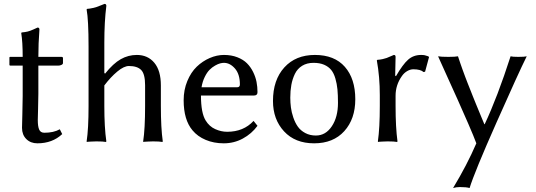

<svg xmlns="http://www.w3.org/2000/svg" viewBox="-20 -718 2723 975"><path d="M95.2 -429.2Q95.2 -504.9 87.9 -549.8L89.8 -553.2Q108.4 -554.7 120.8 -557.9Q133.3 -561 150.4 -568.8Q167.5 -576.7 170.9 -578.1Q180.2 -578.1 180.2 -567.9Q174.8 -497.1 174.8 -429.2H292Q299.8 -429.2 299.8 -422.9V-397.9Q299.8 -392.1 292 -388.4Q284.2 -384.8 275.9 -384.8H174.8V-242.2Q174.8 -208.5 173.3 -164.3Q171.9 -120.1 171.9 -108.9Q171.9 -75.7 179 -59.8Q186 -43.9 205.1 -43.9Q252.4 -43.9 283.7 -61.5L295.9 -37.1Q246.1 9.8 169.9 9.8Q135.3 9.8 113.5 -12Q91.8 -33.7 91.8 -68.8Q91.8 -80.1 93.5 -138.7Q95.2 -197.3 95.2 -231V-384.8H32.2Q27.8 -384.8 27.8 -389.2V-424.8Q27.8 -429.2 30.8 -429.2Z M716.8 -180.2V-285.2Q716.8 -342.3 697 -362.5Q677.2 -382.8 634.8 -382.8Q609.4 -382.8 575.7 -354.7Q542 -326.7 509.8 -284.2V-180.2Q509.8 -70.8 520 0L518.1 2.9Q503.9 0 469.7 0Q454.1 0 441.9 1Q429.7 1 425.3 2L420.9 2.9L419.9 0Q429.7 -63 429.7 -180.2V-481Q429.7 -616.7 419.9 -669.9L421.9 -672.9Q436 -673.8 450.4 -677.2Q464.8 -680.7 470.9 -682.6Q477.1 -684.6 493.2 -691.2Q509.3 -697.8 510.7 -698.2Q520 -698.2 520 -688Q509.8 -607.4 509.8 -501V-347.2L513.7 -344.2Q555.2 -396 593.3 -417.5Q631.3 -439 674.8 -439Q730.5 -439 763.7 -399.2Q796.9 -359.4 796.9 -284.2V-180.2Q796.9 -67.4 806.6 0L804.7 2.9Q791 0 756.8 0Q741.2 0 729 1Q716.8 1 712.4 2L708 2.9L707 0Q716.8 -63 716.8 -180.2Z M1267.6 -104 1287.6 -79.1Q1257.8 -38.6 1213.1 -14.4Q1168.5 9.8 1116.2 9.8Q1065.9 9.8 1024.7 -7.6Q983.4 -24.9 957.5 -56.2Q912.6 -109.4 912.6 -209Q912.6 -261.7 931.2 -306.4Q949.7 -351.1 979.2 -379.4Q1008.8 -407.7 1044.9 -423.3Q1081.1 -439 1117.2 -439Q1155.3 -439 1185.3 -427.2Q1215.3 -415.5 1234.1 -396.7Q1252.9 -377.9 1265.4 -352.5Q1277.8 -327.1 1282.7 -302Q1287.6 -276.9 1287.6 -250Q1287.6 -232.9 1269.5 -232.9H1000.5Q1000.5 -144.5 1024.4 -106Q1043 -75.7 1073 -62.3Q1103 -48.8 1133.3 -48.8Q1216.8 -48.8 1267.6 -104ZM1003.4 -274.9H1184.6Q1198.2 -274.9 1198.2 -289.1Q1198.2 -341.3 1173.1 -370.1Q1147.9 -398.9 1117.2 -398.9Q1108.9 -398.9 1098.1 -396.2Q1087.4 -393.6 1072.3 -385Q1057.1 -376.5 1044.2 -363.5Q1031.2 -350.6 1019.8 -327.4Q1008.3 -304.2 1003.4 -274.9Z M1572.3 -398.9Q1538.6 -398.9 1514.4 -384Q1490.2 -369.1 1477.5 -342.8Q1464.8 -316.4 1459.5 -286.9Q1454.1 -257.3 1454.1 -222.2Q1454.1 -196.8 1457.3 -172.4Q1460.4 -147.9 1469.5 -121.3Q1478.5 -94.7 1492.4 -75Q1506.3 -55.2 1530 -42.5Q1553.7 -29.8 1584 -29.8Q1633.8 -29.8 1665 -76.7Q1696.3 -123.5 1696.3 -195.8Q1696.3 -235.4 1693.6 -263.9Q1690.9 -292.5 1683.1 -319.3Q1675.3 -346.2 1661.9 -362.8Q1648.4 -379.4 1626 -389.2Q1603.5 -398.9 1572.3 -398.9ZM1366.2 -205.1Q1366.2 -312 1423.8 -375.5Q1481.4 -439 1579.1 -439Q1678.2 -439 1731.2 -378.7Q1784.2 -318.4 1784.2 -213.9Q1784.2 -113.8 1728.3 -52Q1672.4 9.8 1575.2 9.8Q1478.5 9.8 1422.4 -51Q1366.2 -111.8 1366.2 -205.1Z M1990.7 -331.1Q2025.4 -391.1 2052.5 -415Q2079.6 -439 2118.7 -439Q2125.5 -439 2130.1 -438.5Q2134.8 -438 2136.7 -437.5Q2138.7 -437 2144.8 -435.1Q2150.9 -433.1 2154.8 -432.1L2158.7 -428.2L2138.7 -354L2130.9 -352.1Q2115.7 -366.2 2078.6 -366.2Q2064 -366.2 2048.1 -357.2Q2032.2 -348.1 2021 -332Q1988.8 -286.6 1988.8 -231.9V-180.2Q1988.8 -71.3 1998.5 0L1996.6 2.9Q1982.9 0 1948.7 0Q1933.1 0 1920.9 1Q1908.7 1 1904.3 2L1899.9 2.9L1898.9 0Q1908.7 -67.9 1908.7 -180.2V-234.9Q1908.7 -328.1 1893.6 -411.1L1896 -414.1Q1910.6 -415 1923.6 -418Q1936.5 -420.9 1943.6 -423.6Q1950.7 -426.3 1962.6 -431.6Q1974.6 -437 1980 -439Q1988.8 -439 1988.8 -429.2L1986.8 -334Z M2204.6 -432.1Q2218.8 -429.2 2256.8 -429.2Q2292.5 -429.2 2305.7 -432.1Q2311 -415.5 2317.4 -397.2Q2323.7 -378.9 2328.9 -364.5Q2334 -350.1 2342 -328.9Q2350.1 -307.6 2354.5 -296.4Q2358.9 -285.2 2368.7 -260.7Q2378.4 -236.3 2381.6 -228Q2384.8 -219.7 2396.2 -191.9Q2407.7 -164.1 2409.9 -158.7Q2412.1 -153.3 2425 -122.1Q2438 -90.8 2439.5 -87.4H2441.4Q2506.3 -225.6 2572.8 -432.1Q2582.5 -429.2 2611.8 -429.2Q2645 -429.2 2654.8 -432.1Q2613.3 -348.6 2501.5 -96.4Q2389.6 155.8 2364.7 236.8Q2348.6 231.9 2315.9 231.9Q2296.9 231.9 2280.8 236.8Q2351.6 119.6 2398.9 9.8Q2386.7 -23.4 2357.7 -90.3Q2328.6 -157.2 2304.9 -210Q2281.2 -262.7 2245.1 -342.3Q2209 -421.9 2204.6 -432.1Z"/></svg>

Font: Linux Biolinum
Style: Regular
Weight: 400
Designer: Philipp H. Poll
Foundry: Philipp H. Poll
Version: Version 0.6.4